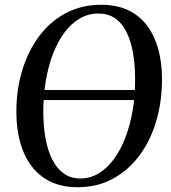

<svg xmlns="http://www.w3.org/2000/svg" viewBox="-20 -772 716 803"><path d="M99 -353.5 100 -395.5H600L598.5 -353.5ZM305 11Q238.5 11 190.2 -12.8Q142 -36.5 110.8 -78.8Q79.5 -121 64 -177.8Q48.5 -234.5 48.5 -301Q48 -395.5 72.8 -477.2Q97.5 -559 143.8 -620.8Q190 -682.5 255.5 -717.2Q321 -752 402.5 -752Q469.5 -752 517.8 -728.5Q566 -705 596.8 -662.8Q627.5 -620.5 642.5 -564.5Q657.5 -508.5 657.5 -443.5Q658 -350 634 -267.5Q610 -185 563.8 -122.5Q517.5 -60 452.2 -24.5Q387 11 305 11ZM316 -25.5Q357 -25.5 392.5 -46.8Q428 -68 456.2 -106.5Q484.5 -145 504.5 -197.2Q524.5 -249.5 535 -311.2Q545.5 -373 545 -441Q545 -503 535.8 -553.5Q526.5 -604 508 -640.2Q489.5 -676.5 460.5 -696Q431.5 -715.5 391 -715.5Q350 -715.5 314.2 -695Q278.5 -674.5 250.2 -636.8Q222 -599 202 -547.5Q182 -496 171.5 -434Q161 -372 161 -303Q161.5 -241 171 -190.2Q180.5 -139.5 199.8 -102.5Q219 -65.5 248 -45.5Q277 -25.5 316 -25.5Z"/></svg>

Font: Merriweather 96pt
Style: Italic
Weight: 400
Italic angle: -7.8°
Version: Version 2.101